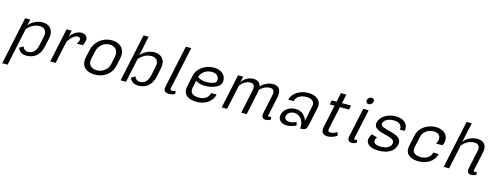

<svg xmlns="http://www.w3.org/2000/svg" viewBox="-22 -1611 7012 2722"><g transform="rotate(15 3483.5 -250.0)"><path d="M86.7 200 204.2 -353.3C243.3 -398.3 300.8 -445.8 386.7 -445.8C445.8 -445.8 484.2 -411.7 484.2 -352.5C484.2 -341.7 482.5 -329.2 480 -316.7L451.7 -183.3C431.7 -90 384.2 -50 319.2 -50C264.2 -50 242.5 -90.8 240 -108.3L182.5 -75C192.5 -40 229.2 8.3 306.7 8.3C406.7 8.3 500 -39.2 530.8 -183.3L559.2 -316.7C562.5 -333.3 564.2 -350 564.2 -364.2C564.2 -458.3 495.8 -508.3 416.7 -508.3C316.7 -508.3 245.8 -452.5 207.5 -409.2C212.5 -418.3 215.8 -429.2 219.2 -441.7L231.7 -500H156.7L7.5 200Z M983.3 -508.3C915 -508.3 856.7 -459.2 816.7 -410C820.8 -420 825 -430.8 827.5 -441.7L840 -500H765L658.3 0H737.5L808.3 -331.7C840.8 -383.3 893.3 -441.7 944.2 -441.7C977.5 -441.7 985 -424.2 985 -407.5C985 -401.7 984.2 -396.7 983.3 -391.7C980.8 -380 967.5 -352.5 955.8 -341.7H1043.3C1053.3 -357.5 1064.2 -380 1069.2 -404.2C1070.8 -413.3 1072.5 -421.7 1072.5 -430C1072.5 -479.2 1036.7 -508.3 983.3 -508.3Z M1412.5 -450C1485 -450 1530.8 -405 1530.8 -335.8C1530.8 -324.2 1529.2 -312.5 1526.7 -300L1501.7 -183.3C1485.8 -111.7 1417.5 -50 1327.5 -50C1250 -50 1206.7 -95.8 1206.7 -155C1206.7 -164.2 1207.5 -173.3 1210 -183.3L1235 -300C1253.3 -388.3 1328.3 -450 1412.5 -450ZM1426.7 -516.7C1298.3 -516.7 1183.3 -431.7 1155.8 -300L1130.8 -183.3C1127.5 -166.7 1125.8 -150.8 1125.8 -135.8C1125.8 -38.3 1201.7 16.7 1313.3 16.7C1441.7 16.7 1553.3 -55.8 1580.8 -183.3L1605.8 -300C1609.2 -317.5 1611.7 -335 1611.7 -350.8C1611.7 -453.3 1537.5 -516.7 1426.7 -516.7Z M1770.8 0 1845.8 -353.3C1885 -398.3 1942.5 -445.8 2028.3 -445.8C2087.5 -445.8 2125.8 -411.7 2125.8 -352.5C2125.8 -341.7 2124.2 -329.2 2121.7 -316.7L2093.3 -183.3C2073.3 -90 2025.8 -50 1960.8 -50C1905.8 -50 1884.2 -90.8 1881.7 -108.3L1824.2 -75C1834.2 -40 1870.8 8.3 1948.3 8.3C2048.3 8.3 2141.7 -39.2 2172.5 -183.3L2200.8 -316.7C2204.2 -333.3 2205.8 -350 2205.8 -364.2C2205.8 -458.3 2137.5 -508.3 2058.3 -508.3C1958.3 -508.3 1887.5 -452.5 1849.2 -409.2C1854.2 -418.3 1857.5 -429.2 1860.8 -441.7L1915.8 -700H1840.8L1691.7 0Z M2490 -12.5 2483.3 -58.3C2475 -54.2 2458.3 -45.8 2439.2 -45.8C2421.7 -45.8 2406.7 -51.7 2406.7 -68.3C2406.7 -70.8 2406.7 -72.5 2407.5 -75L2540.8 -700H2461.7L2328.3 -75C2326.7 -67.5 2325.8 -60 2325.8 -53.3C2325.8 -13.3 2352.5 8.3 2402.5 8.3C2446.7 8.3 2478.3 -6.7 2490 -12.5Z M2740.8 -330.8C2757.5 -391.7 2818.3 -450 2908.3 -450C2985 -450 3016.7 -410 3016.7 -364.2C3016.7 -356.7 3015.8 -349.2 3014.2 -341.7C3006.7 -305 2930.8 -291.7 2874.2 -291.7C2805.8 -291.7 2765.8 -309.2 2740.8 -330.8ZM2922.5 -516.7C2809.2 -516.7 2686.7 -448.3 2660.8 -325L2625 -158.3C2622.5 -144.2 2620.8 -131.7 2620.8 -119.2C2620.8 -24.2 2706.7 16.7 2809.2 16.7C2925 16.7 3034.2 -43.3 3058.3 -158.3H2979.2C2967.5 -100.8 2920 -50 2823.3 -50C2739.2 -50 2701.7 -85.8 2701.7 -135.8C2701.7 -142.5 2702.5 -150.8 2704.2 -158.3L2728.3 -270.8C2757.5 -251.7 2802.5 -233.3 2862.5 -233.3C2996.7 -233.3 3085.8 -287.5 3097.5 -341.7C3099.2 -350.8 3100.8 -360.8 3100.8 -370.8C3100.8 -436.7 3055 -516.7 2922.5 -516.7Z M3894.2 -12.5 3886.7 -54.2C3880.8 -50.8 3872.5 -45.8 3860 -45.8C3847.5 -45.8 3843.3 -50 3843.3 -60.8C3843.3 -65 3844.2 -69.2 3845 -75L3901.7 -341.7C3905.8 -361.7 3907.5 -380 3907.5 -395.8C3907.5 -482.5 3850.8 -508.3 3800 -508.3C3713.3 -508.3 3651.7 -464.2 3617.5 -426.7C3604.2 -488.3 3552.5 -508.3 3508.3 -508.3C3426.7 -508.3 3368.3 -457.5 3333.3 -414.2C3337.5 -424.2 3342.5 -436.7 3345.8 -450L3356.7 -500H3281.7L3175 0H3254.2L3330.8 -360C3365 -403.3 3412.5 -445.8 3478.3 -445.8C3517.5 -445.8 3540 -426.7 3540 -382.5C3540 -370.8 3538.3 -356.7 3535 -341.7L3462.5 0H3541.7L3614.2 -341.7C3616.7 -354.2 3618.3 -365.8 3619.2 -376.7C3654.2 -412.5 3703.3 -445.8 3770 -445.8C3807.5 -445.8 3828.3 -427.5 3828.3 -385.8C3828.3 -373.3 3825.8 -358.3 3822.5 -341.7L3765.8 -75C3764.2 -65 3762.5 -56.7 3762.5 -48.3C3762.5 -12.5 3781.7 8.3 3823.3 8.3C3857.5 8.3 3883.3 -5.8 3894.2 -12.5Z M4325 0H4350C4409.2 0 4423.3 -30 4434.2 -83.3L4490.8 -350C4493.3 -360 4494.2 -370.8 4494.2 -380C4494.2 -460 4420.8 -516.7 4310 -516.7C4185.8 -516.7 4078.3 -445 4057.5 -350H4136.7C4150.8 -415 4212.5 -454.2 4296.7 -454.2C4370.8 -454.2 4414.2 -424.2 4414.2 -372.5C4414.2 -365.8 4413.3 -358.3 4411.7 -350L4363.3 -120.8C4349.2 -177.5 4298.3 -250 4195 -250C4091.7 -250 4023.3 -186.7 4008.3 -116.7C4006.7 -109.2 4005.8 -101.7 4005.8 -93.3C4005.8 -40 4047.5 8.3 4131.7 8.3C4192.5 8.3 4247.5 -15.8 4268.3 -29.2L4253.3 -75C4234.2 -65.8 4201.7 -50 4160.8 -50C4120.8 -50 4081.7 -65.8 4081.7 -103.3C4081.7 -107.5 4082.5 -111.7 4083.3 -116.7C4091.7 -157.5 4130.8 -191.7 4190.8 -191.7C4281.7 -191.7 4328.3 -107.5 4328.3 -33.3C4328.3 -21.7 4327.5 -10.8 4325 0Z M4727.5 -500H4656.7L4643.3 -437.5H4714.2L4644.2 -108.3C4641.7 -94.2 4640 -82.5 4640 -70.8C4640 -12.5 4678.3 8.3 4731.7 8.3C4786.7 8.3 4840 -18.3 4866.7 -37.5L4851.7 -87.5C4824.2 -70.8 4796.7 -54.2 4757.5 -54.2C4730 -54.2 4720 -65 4720 -85C4720 -91.7 4721.7 -99.2 4723.3 -108.3L4793.3 -437.5H4926.7L4940 -500H4806.7L4835 -633.3H4755.8Z M5235 -633.3C5235.8 -636.7 5235.8 -640 5235.8 -643.3C5235.8 -665.8 5219.2 -683.3 5195 -683.3C5167.5 -683.3 5140.8 -660.8 5135 -633.3C5134.2 -630 5134.2 -626.7 5134.2 -622.5C5134.2 -600 5150 -583.3 5174.2 -583.3C5201.7 -583.3 5229.2 -605.8 5235 -633.3ZM5156.7 -12.5 5149.2 -54.2C5143.3 -50.8 5135 -45.8 5122.5 -45.8C5110 -45.8 5105.8 -50 5105.8 -60.8C5105.8 -65 5106.7 -69.2 5107.5 -75L5198.3 -500H5119.2L5028.3 -75C5026.7 -65 5025 -56.7 5025 -48.3C5025 -12.5 5044.2 8.3 5085.8 8.3C5120 8.3 5145.8 -5.8 5156.7 -12.5Z M5593.3 -516.7C5476.7 -516.7 5371.7 -453.3 5351.7 -362.5C5350 -355 5349.2 -348.3 5349.2 -341.7C5349.2 -260 5461.7 -241.7 5522.5 -225C5592.5 -205 5650 -194.2 5650 -145C5650 -140 5649.2 -135 5648.3 -129.2C5636.7 -73.3 5577.5 -45.8 5493.3 -45.8C5431.7 -45.8 5390 -66.7 5390 -104.2C5390 -108.3 5390.8 -112.5 5391.7 -116.7C5395 -131.7 5401.7 -144.2 5412.5 -158.3L5330.8 -183.3C5322.5 -171.7 5306.7 -149.2 5300 -116.7C5298.3 -108.3 5297.5 -100.8 5297.5 -93.3C5297.5 -23.3 5373.3 16.7 5480 16.7C5589.2 16.7 5704.2 -20 5729.2 -137.5C5730.8 -147.5 5732.5 -155.8 5732.5 -165C5732.5 -247.5 5636.7 -270.8 5561.7 -291.7C5494.2 -310 5428.3 -322.5 5428.3 -362.5C5428.3 -365 5428.3 -367.5 5429.2 -370.8C5438.3 -415 5494.2 -454.2 5580 -454.2C5655.8 -454.2 5697.5 -419.2 5697.5 -370C5697.5 -363.3 5696.7 -356.7 5695 -350H5765.8C5768.3 -361.7 5770 -373.3 5770 -384.2C5770 -467.5 5696.7 -516.7 5593.3 -516.7Z M6180.8 -516.7C6067.5 -516.7 5945 -448.3 5919.2 -325L5883.3 -158.3C5880.8 -144.2 5879.2 -131.7 5879.2 -119.2C5879.2 -24.2 5965 16.7 6067.5 16.7C6183.3 16.7 6292.5 -43.3 6316.7 -158.3H6237.5C6225.8 -100.8 6178.3 -50 6081.7 -50C5997.5 -50 5960 -85.8 5960 -135.8C5960 -142.5 5960.8 -150.8 5962.5 -158.3L5998.3 -325C6011.7 -388.3 6074.2 -450 6166.7 -450C6249.2 -450 6266.7 -405 6266.7 -368.3C6266.7 -358.3 6265.8 -349.2 6264.2 -341.7C6259.2 -318.3 6248.3 -301.7 6240.8 -291.7H6336.7C6344.2 -305 6351.7 -321.7 6355.8 -341.7C6358.3 -352.5 6359.2 -363.3 6359.2 -373.3C6359.2 -449.2 6300.8 -516.7 6180.8 -516.7Z M6910.8 -12.5 6903.3 -54.2C6897.5 -50.8 6889.2 -45.8 6876.7 -45.8C6864.2 -45.8 6860 -50 6860 -60.8C6860 -65 6860.8 -69.2 6861.7 -75L6918.3 -341.7C6921.7 -359.2 6924.2 -375 6924.2 -389.2C6924.2 -480.8 6854.2 -508.3 6795.8 -508.3C6696.7 -508.3 6629.2 -454.2 6592.5 -411.7C6595.8 -420 6600 -430 6602.5 -441.7L6657.5 -700H6582.5L6433.3 0H6512.5L6588.3 -355C6625.8 -399.2 6681.7 -445.8 6765.8 -445.8C6810.8 -445.8 6843.3 -424.2 6843.3 -374.2C6843.3 -365 6841.7 -353.3 6839.2 -341.7L6782.5 -75C6780.8 -65 6779.2 -56.7 6779.2 -48.3C6779.2 -12.5 6798.3 8.3 6840 8.3C6874.2 8.3 6900 -5.8 6910.8 -12.5Z"/></g></svg>

Font: BoonHome
Style: Book Oblique
Weight: 400
Italic angle: -12°
Designer: Sungsit Sawaiwan
Foundry: Sungsit Sawaiwan
Version: Version 0.2